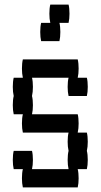

<svg xmlns="http://www.w3.org/2000/svg" viewBox="-20 -820 440 840"><path d="M160 -640Q156 -657 156 -680Q156 -704 160 -720H200Q196 -737 196 -760Q196 -784 200 -800H280Q284 -784 284 -760Q284 -737 280 -720H240Q244 -704 244 -680Q244 -657 240 -640ZM364 -200Q364 -177 360 -160Q364 -144 364 -120Q364 -97 360 -80H320Q324 -64 324 -40Q324 -17 320 0H80Q76 -17 76 -40Q76 -64 80 -80H40Q36 -97 36 -120Q36 -144 40 -160H120Q124 -144 124 -120Q124 -97 120 -80H280Q276 -97 276 -120Q276 -144 280 -160Q276 -177 276 -200Q276 -224 280 -240H80Q76 -257 76 -280Q76 -304 80 -320H40Q36 -337 36 -360Q36 -384 40 -400Q36 -417 36 -440Q36 -464 40 -480H80Q76 -497 76 -520Q76 -544 80 -560H320Q324 -544 324 -520Q324 -497 320 -480H360Q364 -464 364 -440Q364 -417 360 -400H280Q276 -417 276 -440Q276 -464 280 -480H120Q124 -464 124 -440Q124 -417 120 -400Q124 -384 124 -360Q124 -337 120 -320H320Q324 -304 324 -280Q324 -257 320 -240H360Q364 -224 364 -200Z"/></svg>

Font: VT323
Style: Regular
Weight: 400
Monospace: yes
Designer: Peter Hull
Version: Version 2.000